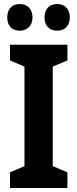

<svg xmlns="http://www.w3.org/2000/svg" viewBox="-20 -937 385 957"><path d="M16 -850C16 -807 42 -784 78 -784C115 -784 142 -808 142 -850C142 -893 115 -917 78 -917C42 -917 16 -894 16 -850ZM202 -850C202 -807 227 -784 265 -784C302 -784 328 -808 328 -850C328 -893 302 -917 265 -917C227 -917 202 -894 202 -850ZM316 0V-78L243 -109V-605L316 -636V-714H30V-636L102 -605V-109L30 -78V0Z"/></svg>

Font: Noto Sans Armenian Condensed
Style: Bold
Weight: 700
Width: 3
Designer: Monotype Design Team
Foundry: Monotype Imaging Inc.
Version: Version 2.008